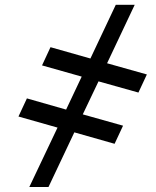

<svg xmlns="http://www.w3.org/2000/svg" viewBox="-20 -751 640 787"><path d="M582 -445.8 547.4 -371.6 383.8 -417.5 319.3 -282.2 484.4 -235.8 449.7 -161.6 284.7 -208.5 178.7 15.6H100.1L215.8 -228L55.7 -273.4L90.3 -347.7L251 -301.8L314.9 -437L152.3 -482.9L187 -557.6L350.6 -511.2L454.6 -731.4H532.2L418.9 -491.7Z"/></svg>

Font: Cousine
Style: Italic
Weight: 400
Italic angle: -12°
Monospace: yes
Designer: Steve Matteson
Foundry: Monotype Imaging Inc.
Version: Version 1.21